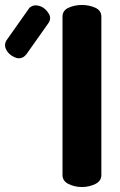

<svg xmlns="http://www.w3.org/2000/svg" viewBox="-197 -751 481 771"><path d="M54 -684Q54 -709 78.5 -720Q103 -731 132 -731Q161 -731 185.5 -720Q210 -709 210 -684V-48Q210 -24 185.5 -12Q161 0 132 0Q103 0 78.5 -12Q54 -24 54 -48ZM-91 -533Q-97 -526 -103 -522Q-120 -512 -140.5 -522Q-161 -532 -170 -548Q-183 -569 -171 -589L-82 -715Q-80 -719 -77 -721Q-74 -723 -71 -725Q-62 -730 -52 -729.5Q-42 -729 -32.5 -725Q-23 -721 -15.5 -714Q-8 -707 -3 -699Q11 -679 -2 -659Z"/></svg>

Font: AkaAcidDosis
Style: ExtraBold
Weight: 800
Designer: Edgar Tolentino, Pablo Impallari, Igino Marini, Aka-Acid
Foundry: Edgar Tolentino, Pablo Impallari, Igino Marini, Aka-Acid
Version: Version 1.007